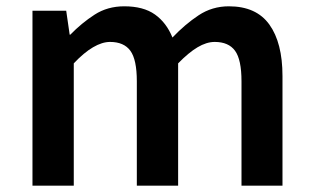

<svg xmlns="http://www.w3.org/2000/svg" viewBox="-20 -589 993 609"><path d="M83 0V-555H190L201 -479H203Q239 -516 280 -542.5Q321 -569 374 -569Q435 -569 471.5 -543Q508 -517 527 -470Q567 -512 610 -540.5Q653 -569 706 -569Q793 -569 834.5 -511Q876 -453 876 -348V0H746V-331Q746 -400 725.5 -428Q705 -456 661 -456Q635 -456 606.5 -439Q578 -422 545 -388V0H414V-331Q414 -400 393.5 -428Q373 -456 329 -456Q304 -456 275 -439Q246 -422 214 -388V0Z"/></svg>

Font: Noto Sans HK Thin SemiBold
Style: Regular
Weight: 600
Version: Version 2.004-H2;hotconv 1.0.118;makeotfexe 2.5.65603